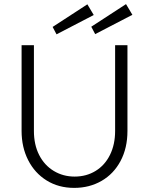

<svg xmlns="http://www.w3.org/2000/svg" viewBox="-20 -904 725 934"><path d="M85 -267V-684H145V-267Q145 -200 170.5 -150Q196 -100 241.5 -72.5Q287 -45 343 -45Q400 -45 445 -72.5Q490 -100 515 -150.5Q540 -201 540 -267V-684H600V-267Q600 -184 566.5 -121Q533 -58 474 -24Q415 10 341 10Q265 10 207 -26Q149 -62 117 -125Q85 -188 85 -267ZM236 -773 405 -883 436 -831 255 -737ZM424 -774 593 -884 624 -832 443 -738Z"/></svg>

Font: Bellota Text
Style: Regular
Weight: 400
Designer: Kemie Guaida
Foundry: Kemie Guaida
Version: Version 4.001